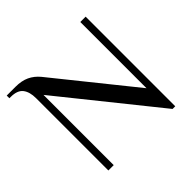

<svg xmlns="http://www.w3.org/2000/svg" viewBox="-165 -832 1015 1015"><g transform="rotate(-45 342.5 -325.0)"><path d="M150 0H110V-540Q110 -588 89.5 -614Q69 -640 20 -640H10V-660H75Q121 -660 153 -645Q185 -630 210 -600L560 -165V-660H600V10H580L150 -525Z"/></g></svg>

Font: ZCOOL XiaoWei
Style: Regular
Weight: 400
Version: Version 1.000